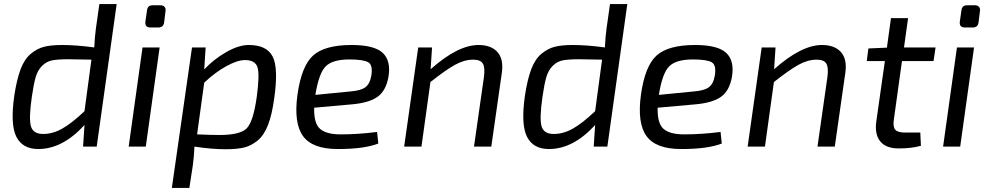

<svg xmlns="http://www.w3.org/2000/svg" viewBox="-20 -720 4858 943"><path d="M553 -700 455 0H388L395 -106Q287 12 168 12Q91 12 60.5 -48Q30 -108 50 -249Q62 -329 81 -379.5Q100 -430 131.5 -456Q163 -482 197.5 -490.5Q232 -499 285 -499Q354 -499 443 -487Q445 -536 451 -580L468 -700ZM395 -174 429 -427Q333 -429 317 -429Q264 -429 236 -423.5Q208 -418 186.5 -396.5Q165 -375 155 -340.5Q145 -306 136 -242Q121 -137 132 -99.5Q143 -62 192 -62Q239 -62 286 -88.5Q333 -115 395 -174Z M729 -694H769Q782 -694 788.5 -686Q795 -678 793 -666L786 -609Q782 -585 758 -585H719Q691 -585 694 -613L702 -669Q705 -694 729 -694ZM696 0H612L680 -487H764Z M990 -487 983 -379Q1030 -429 1091 -464Q1152 -499 1202 -499Q1290 -499 1319 -442.5Q1348 -386 1327 -238Q1316 -157 1296.5 -106.5Q1277 -56 1245.5 -30Q1214 -4 1179 4.5Q1144 13 1089 13Q1020 13 935 0Q933 49 927 93L910 203H824L923 -487ZM983 -314 948 -60Q1021 -57 1058 -57Q1159 -57 1191.5 -89.5Q1224 -122 1241 -244Q1256 -355 1244.5 -390Q1233 -425 1183 -425Q1147 -425 1092.5 -395.5Q1038 -366 983 -314Z M1832 -72 1838 -15Q1769 12 1639 12Q1514 12 1468 -52Q1422 -116 1441 -255Q1461 -397 1518.5 -448Q1576 -499 1707 -499Q1818 -499 1859.5 -460.5Q1901 -422 1888 -343Q1876 -274 1833.5 -244Q1791 -214 1703 -207L1523 -191Q1521 -114 1552 -87Q1583 -60 1653 -60Q1739 -60 1832 -72ZM1529 -254 1702 -271Q1752 -275 1774.5 -291.5Q1797 -308 1804 -350Q1812 -401 1788 -414.5Q1764 -428 1696 -428Q1614 -428 1580 -394.5Q1546 -361 1529 -254Z M2102 -487 2095 -380Q2229 -499 2330 -499Q2392 -499 2423 -464.5Q2454 -430 2445 -364L2393 0H2308L2357 -343Q2363 -390 2351 -408.5Q2339 -427 2304 -427Q2260 -427 2213.5 -401Q2167 -375 2094 -317L2050 0H1965L2034 -487Z M3061 -700 2963 0H2896L2903 -106Q2795 12 2676 12Q2599 12 2568.5 -48Q2538 -108 2558 -249Q2570 -329 2589 -379.5Q2608 -430 2639.5 -456Q2671 -482 2705.5 -490.5Q2740 -499 2793 -499Q2862 -499 2951 -487Q2953 -536 2959 -580L2976 -700ZM2903 -174 2937 -427Q2841 -429 2825 -429Q2772 -429 2744 -423.5Q2716 -418 2694.5 -396.5Q2673 -375 2663 -340.5Q2653 -306 2644 -242Q2629 -137 2640 -99.5Q2651 -62 2700 -62Q2747 -62 2794 -88.5Q2841 -115 2903 -174Z M3519 -72 3525 -15Q3456 12 3326 12Q3201 12 3155 -52Q3109 -116 3128 -255Q3148 -397 3205.5 -448Q3263 -499 3394 -499Q3505 -499 3546.5 -460.5Q3588 -422 3575 -343Q3563 -274 3520.5 -244Q3478 -214 3390 -207L3210 -191Q3208 -114 3239 -87Q3270 -60 3340 -60Q3426 -60 3519 -72ZM3216 -254 3389 -271Q3439 -275 3461.5 -291.5Q3484 -308 3491 -350Q3499 -401 3475 -414.5Q3451 -428 3383 -428Q3301 -428 3267 -394.5Q3233 -361 3216 -254Z M3789 -487 3782 -380Q3916 -499 4017 -499Q4079 -499 4110 -464.5Q4141 -430 4132 -364L4080 0H3995L4044 -343Q4050 -390 4038 -408.5Q4026 -427 3991 -427Q3947 -427 3900.5 -401Q3854 -375 3781 -317L3737 0H3652L3721 -487Z M4410 -420 4370 -132Q4365 -97 4377 -83Q4389 -69 4424 -69H4500L4503 -4Q4457 9 4394 9Q4331 9 4303 -26Q4275 -61 4284 -124L4326 -420H4237L4245 -482L4336 -486L4356 -631H4440L4420 -487H4575L4565 -420Z M4729 -694H4769Q4782 -694 4788.5 -686Q4795 -678 4793 -666L4786 -609Q4782 -585 4758 -585H4719Q4691 -585 4694 -613L4702 -669Q4705 -694 4729 -694ZM4696 0H4612L4680 -487H4764Z"/></svg>

Font: Exo 2.0
Style: Italic
Weight: 400
Italic angle: -8°
Designer: Natanael Gama
Version: Version 1.001;PS 001.001;hotconv 1.0.70;makeotf.lib2.5.58329